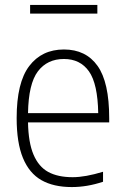

<svg xmlns="http://www.w3.org/2000/svg" viewBox="-20 -749 503 778"><path d="M422.5 -253H93.5Q95 -171.5 115.8 -122.5Q136.5 -73.5 175.5 -52.2Q214.5 -31 274.5 -31Q325.5 -31 397.5 -53V-12.5Q333 9 271 9Q197 9 147.8 -19Q98.5 -47 73 -108.8Q47.5 -170.5 47.5 -270.5Q47.5 -414.5 98.5 -481.5Q149.5 -548.5 239 -548.5Q328 -548.5 375.2 -482.2Q422.5 -416 422.5 -270ZM93.5 -290.5H378Q376 -409.5 340.5 -459.8Q305 -510 239 -510Q171.5 -510 133.5 -459.8Q95.5 -409.5 93.5 -290.5ZM102 -694V-729H374.5V-694Z"/></svg>

Font: Encode Sans Semi Condensed ExLight
Style: Regular
Weight: 275
Width: 4
Designer: Multiple Designers
Foundry: Impallari Type
Version: Version 2.000